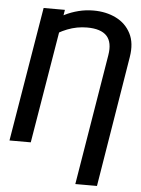

<svg xmlns="http://www.w3.org/2000/svg" viewBox="-61 -785 761 1035"><g transform="rotate(5 319.0 -267.0)"><path d="M503.4 203.1H386.2L502.9 -504.4Q514.6 -574.7 482.9 -608.9Q451.2 -643.1 376 -643.1Q321.3 -643.1 269.8 -623Q218.3 -603 173.3 -566.9L189.9 -665Q215.8 -684.1 249.3 -700.7Q282.7 -717.3 321.8 -727.3Q360.8 -737.3 403.3 -737.3Q471.2 -737.3 524.7 -710.9Q578.1 -684.6 605 -632.6Q631.8 -580.6 619.1 -504.4ZM248.5 -727.5 127.4 0H12.2L133.3 -727.5Z"/></g></svg>

Font: Inter 18pt Medium
Style: Italic
Weight: 500
Italic angle: -9.3988°
Designer: Rasmus Andersson
Foundry: rsms
Version: Version 4.001;git-66647c0bb